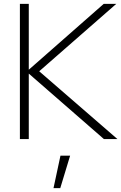

<svg xmlns="http://www.w3.org/2000/svg" viewBox="-20 -720 628 994"><path d="M83 0V-700H129V-359L517 -700H582L183 -351L588 0H518L129 -339V0ZM257 254 293 86H343L292 254Z"/></svg>

Font: Red Hat Display VF
Style: Regular
Weight: 300
Designer: Pentagram, MCKL
Foundry: Pentagram, MCKL
Version: Version 1.023